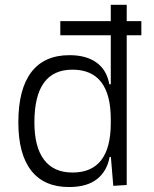

<svg xmlns="http://www.w3.org/2000/svg" viewBox="-20 -752 626 782"><path d="M225.6 -608.4V-666H431.2V-732.4H496.1V-666H555.7V-608.4H496.1V1.5L441.4 4.9L431.6 -112.8H426.3Q416.5 -55.7 375.5 -22.9Q334.5 9.8 261.2 9.8Q159.7 9.8 107.2 -57.1Q54.7 -124 54.7 -253.9Q54.7 -388.7 107.4 -458Q160.2 -527.3 263.2 -527.3Q331.5 -527.3 373.3 -497.1Q415 -466.8 425.3 -408.7H431.2V-608.4ZM431.2 -251V-266.1Q431.2 -468.3 274.9 -468.3Q120.1 -468.3 120.1 -253.9Q120.1 -153.3 159.4 -101.3Q198.7 -49.3 275.4 -49.3Q431.2 -49.3 431.2 -251Z"/></svg>

Font: Cascadia Code NF Light
Style: Regular
Weight: 300
Monospace: yes
Designer: Aaron Bell
Foundry: Saja Typeworks
Version: Version 2404.023; ttfautohint (v1.8.4)